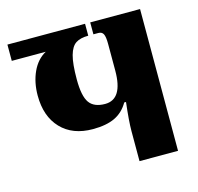

<svg xmlns="http://www.w3.org/2000/svg" viewBox="-104 -824 964 934"><g transform="rotate(-15 378.0 -357.0)"><path d="M486 -151Q486 -201 497 -295H488Q462 -250 419 -229.5Q376 -209 308 -209Q206 -209 148 -270Q90 -331 90 -436Q90 -502 114 -554.5Q138 -607 183 -632H12V-714H403V-654Q363 -654 340 -639Q317 -624 305.5 -583Q294 -542 294 -463Q294 -379 317.5 -345.5Q341 -312 397 -312Q486 -312 486 -456V-591Q486 -626 479 -640Q472 -654 454 -654H429V-714H680V0H486Z"/></g></svg>

Font: Noto Serif Georgian Black
Style: Regular
Weight: 900
Designer: Monotype Design team
Foundry: Monotype Imaging Inc.
Version: Version 1.000